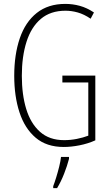

<svg xmlns="http://www.w3.org/2000/svg" viewBox="-20 -744 565 985"><path d="M300 -356H469V-24Q431 -7 388 1.5Q345 10 307 10Q219 10 163 -37.5Q107 -85 80 -167.5Q53 -250 53 -355Q53 -464 81.5 -547.5Q110 -631 168.5 -677.5Q227 -724 315 -724Q353 -724 389.5 -714Q426 -704 462 -680L445 -648Q411 -671 379 -680Q347 -689 316 -689Q239 -689 189.5 -647Q140 -605 116 -529.5Q92 -454 92 -355Q92 -259 114.5 -185Q137 -111 185 -68Q233 -25 309 -25Q342 -25 374.5 -31.5Q407 -38 433 -48V-321H300ZM334 71Q325 106 309 147Q293 188 273 221H253V211Q260 193 268.5 165.5Q277 138 284 109.5Q291 81 293 61H334Z"/></svg>

Font: Noto Sans Arabic ExtCond ExtLt
Style: Regular
Weight: 200
Width: 2
Designer: Monotype Design Team, Nadine Chahine, Nizar Qandah and Khaled Hosny
Foundry: Monotype Imaging Inc.
Version: Version 2.012; ttfautohint (v1.8.4.7-5d5b)